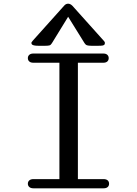

<svg xmlns="http://www.w3.org/2000/svg" viewBox="-20 -1020 740 1040"><path d="M541 -49.8Q555.2 -49.8 563 -43.2Q570.8 -36.6 570.8 -24.9Q570.8 -13.2 563 -6.6Q555.2 0 541 0H161.1Q147 0 138.9 -6.8Q130.9 -13.7 130.9 -24.9Q130.9 -36.1 138.9 -43Q147 -49.8 161.1 -49.8H301.8V-680.2H160.2Q146.5 -680.2 138.7 -687Q130.9 -693.8 130.9 -705.1Q130.9 -716.3 138.7 -723.1Q146.5 -730 160.2 -730H540Q553.7 -730 561.3 -723.1Q568.8 -716.3 568.8 -705.1Q568.8 -693.8 561.3 -687Q553.7 -680.2 540 -680.2H401.9V-49.8ZM151.9 -780.8Q148.4 -786.6 151.4 -791.5Q154.3 -796.4 166 -809.1L327.1 -988.8Q336.4 -1000 349.1 -1000Q360.8 -1000 372.1 -988.8L533.2 -809.1Q544.4 -797.4 547.1 -792.5Q549.8 -787.6 546.9 -780.8Q544.9 -775.4 537.4 -773.7Q529.8 -772 511.2 -772H476.1Q459.5 -772 451.4 -774.7Q443.4 -777.3 438 -786.1L349.1 -929.2L261.2 -786.1Q255.4 -776.4 248.3 -774.2Q241.2 -772 224.1 -772H189Q156.7 -772 151.9 -780.8Z"/></svg>

Font: Director
Style: Regular
Weight: 400
Designer: Ange Degheest & May Jolivet & Justine Herbel
Foundry: Velvetyne Type Foundry
Version: Version 1.000;FEAKit 1.0